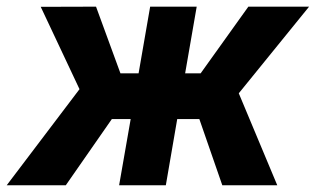

<svg xmlns="http://www.w3.org/2000/svg" viewBox="-57 -548 935 568"><path d="M600.6 0H763.2L649.4 -272L857.4 -528.3H677.7L536.6 -331.1H490.7L524.9 -528.3H387.2L353 -331.1H299.3L227.1 -528.3L63.5 -527.8L178.2 -284.2L-37.1 0H137.7L273.9 -195.8H329.6L295.4 0H433.6L467.3 -195.8H532.7Z"/></svg>

Font: Roboto
Style: Bold Italic
Weight: 700
Italic angle: -12°
Designer: Google
Version: Version 2.137; 2017